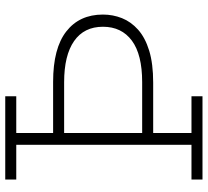

<svg xmlns="http://www.w3.org/2000/svg" viewBox="-50 -742 792 732"><g transform="rotate(-90 346.0 -376.0)"><path d="M27.5 -710V-752H345V-710H205V-42H345V0H27.5V-42H160V-710ZM192.5 -527.5V-569.5H400Q528 -569.5 592.2 -519.2Q656.5 -469 656.5 -379.5Q656.5 -341.5 642.8 -307Q629 -272.5 598.8 -245.5Q568.5 -218.5 518.8 -203.2Q469 -188 397 -188H198.5V-230H399Q504 -230 557 -269.2Q610 -308.5 610 -379.5Q610 -451.5 555.5 -489.5Q501 -527.5 398.5 -527.5Z"/></g></svg>

Font: Hepta Slab ExtraLight Light
Style: Regular
Weight: 300
Version: Version 1.100